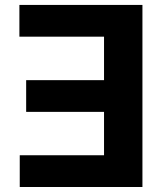

<svg xmlns="http://www.w3.org/2000/svg" viewBox="-20 -747 653 767"><path d="M549 -727.3V0H58.9V-126.8H395.6V-300.1H84.5V-426.8H395.6V-600.5H57.5V-727.3Z"/></svg>

Font: InterMG
Style: Bold
Weight: 700
Designer: Rasmus Andersson
Foundry: rsms
Version: Version 3.019;December 26, 2023;FontCreator 15.0.0.2955 64-b